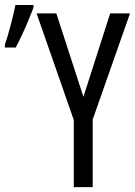

<svg xmlns="http://www.w3.org/2000/svg" viewBox="-22 -769 554 789"><path d="M320.8 -371.1 430.7 -713.9H512.2L358.9 -277.8V0H281.2V-275.9L128.4 -713.9H209.5ZM-2 -573.7V-585.4Q2.4 -597.2 9 -619.4Q15.6 -641.6 22.2 -667.2Q28.8 -692.9 34.2 -715.1Q39.6 -737.3 41.5 -748.5H115.7V-737.8Q106.4 -713.4 94.5 -684.6Q82.5 -655.8 69.1 -627Q55.7 -598.1 42.5 -573.7Z"/></svg>

Font: Open Sans Condensed
Style: Regular
Weight: 400
Width: 3
Designer: Monotype Design Team
Foundry: Monotype Imaging Inc.
Version: Version 3.000